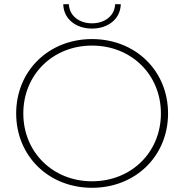

<svg xmlns="http://www.w3.org/2000/svg" viewBox="-20 -890 877 914"><path d="M418 -754C493 -754 553 -798 555 -870H528C526 -814 478 -779 418 -779C358 -779 310 -814 308 -870H281C283 -798 343 -754 418 -754ZM418 4C625 4 780 -147 780 -350C780 -553 625 -704 418 -704C212 -704 57 -553 57 -350C57 -147 212 4 418 4ZM418 -27C232 -27 91 -165 91 -350C91 -535 232 -673 418 -673C605 -673 746 -535 746 -350C746 -165 605 -27 418 -27Z"/></svg>

Font: Talent ExtraLight
Style: Regular
Weight: 200
Designer: Mike Powis
Version: Version 1.001;hotconv 1.0.109;makeotfexe 2.5.65596